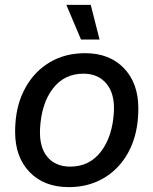

<svg xmlns="http://www.w3.org/2000/svg" viewBox="-20 -757 629 787"><path d="M42 -216Q42 -237 43 -248Q48 -333 85 -399Q122 -465 184.5 -502Q247 -539 329 -539Q429 -539 488 -477.5Q547 -416 547 -313Q547 -292 546 -281Q541 -195 504 -129Q467 -63 404.5 -26.5Q342 10 262 10Q161 10 101.5 -51.5Q42 -113 42 -216ZM447 -302Q450 -374 416 -414.5Q382 -455 322 -455Q243 -455 196 -393Q149 -331 144 -227Q141 -153 174.5 -113.5Q208 -74 268 -74Q347 -74 394.5 -136.5Q442 -199 447 -302ZM252 -737H352L388 -595H312Z"/></svg>

Font: Mona Sans Medium
Style: Italic
Weight: 500
Italic angle: -11.7°
Designer: Deni Anggara
Foundry: GitHub
Version: Version 2.000